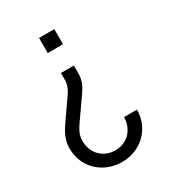

<svg xmlns="http://www.w3.org/2000/svg" viewBox="-174 -595 844 925"><g transform="rotate(-30 248.5 -133.0)"><path d="M270 -408V-492H185V-408ZM349 43C349 106 305 161 234 161C166 161 118 111 118 43C118 8 132 -14 151 -42L232 -158C253 -189 264 -213 264 -252V-293H192V-253C192 -237 186 -214 174 -195L92 -77C65 -38 46 -4 46 43C46 150 129 226 234 226C342 226 421 145 421 43Z"/></g></svg>

Font: Matrixport Regular
Style: Regular
Weight: 400
Designer: Ninad Kale (Devanagari), Jonny Pinhorn (Latin)
Foundry: Indian Type Foundry
Version: Version 3.200;PS 1.000;hotconv 16.6.54;makeotf.lib2.5.65590